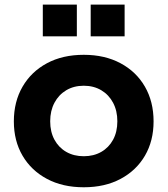

<svg xmlns="http://www.w3.org/2000/svg" viewBox="-20 -800 726 832"><path d="M343 11.5Q251.5 11.5 183.5 -24.8Q115.5 -61 77.8 -125.2Q40 -189.5 40 -274Q40 -359.5 77.8 -424.5Q115.5 -489.5 183.5 -526Q251.5 -562.5 343 -562.5Q434 -562.5 502.2 -526Q570.5 -489.5 608 -424.5Q645.5 -359.5 645.5 -274Q645.5 -189.5 608 -125.2Q570.5 -61 502.5 -24.8Q434.5 11.5 343 11.5ZM343 -123Q386 -123 418.8 -141.8Q451.5 -160.5 470 -194.5Q488.5 -228.5 488.5 -274.5Q488.5 -320 470 -354.8Q451.5 -389.5 418.8 -409Q386 -428.5 343 -428.5Q300 -428.5 267.2 -409Q234.5 -389.5 216 -354.8Q197.5 -320 197.5 -274.5Q197.5 -228.5 216 -194.5Q234.5 -160.5 267.2 -141.8Q300 -123 343 -123ZM165.5 -780H313V-642.5H165.5ZM373 -780H520V-642.5H373Z"/></svg>

Font: Hepta Slab
Style: Bold
Weight: 700
Designer: Michael LaGattuta
Foundry: Michael LaGattuta
Version: Version 1.100